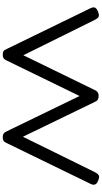

<svg xmlns="http://www.w3.org/2000/svg" viewBox="306 -1038 738 1390"><g transform="rotate(90 675.0 -343.0)"><path d="M376 6Q361 6 353 2Q345 -2 341.5 -9.5Q338 -17 334 -24L40 -628Q29 -650 36 -663Q43 -676 68 -685Q84 -691 94 -690Q104 -689 110.5 -681Q117 -673 125 -658L380 -143L629 -654Q633 -664 638.5 -671.5Q644 -679 652 -683.5Q660 -688 673 -688Q689 -688 698 -683.5Q707 -679 711.5 -672Q716 -665 719 -658L970 -140L1224 -656Q1233 -673 1240 -681.5Q1247 -690 1257 -691.5Q1267 -693 1284 -686Q1301 -680 1309 -672Q1317 -664 1317.5 -653Q1318 -642 1310 -627L1016 -23Q1013 -16 1008.5 -9Q1004 -2 996 2Q988 6 973 6Q959 6 951 2Q943 -2 938 -9.5Q933 -17 929 -26L675 -550L420 -26Q416 -17 411 -9.5Q406 -2 398.5 2Q391 6 376 6Z"/></g></svg>

Font: Fredoka Expanded
Style: Regular
Weight: 400
Width: 7
Designer: Ben Nathan
Foundry: Milena B. Brandão, Ben Nathan
Version: Version 2.001